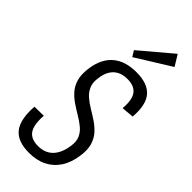

<svg xmlns="http://www.w3.org/2000/svg" viewBox="-297 -978 1030 1030"><g transform="rotate(45 218.0 -463.0)"><path d="M179 7Q92 7 55 -40Q18 -87 25 -189L95 -190Q90 -118 112 -85.5Q134 -53 188 -53Q240 -53 271.5 -85Q303 -117 312 -178Q318 -216 306.5 -241.5Q295 -267 272.5 -285.5Q250 -304 223 -320Q196 -336 169 -354Q142 -372 120.5 -396Q99 -420 89 -454.5Q79 -489 86 -540Q98 -623 147.5 -665Q197 -707 281 -707Q368 -707 405.5 -662.5Q443 -618 435 -524L365 -518Q371 -585 348.5 -616Q326 -647 273 -647Q224 -647 195 -620Q166 -593 159 -540Q153 -501 164.5 -475Q176 -449 198 -430Q220 -411 247 -395Q274 -379 301 -361Q328 -343 349.5 -319.5Q371 -296 381.5 -262Q392 -228 385 -179Q377 -119 350 -77.5Q323 -36 280 -14.5Q237 7 179 7ZM406 -871 208 -748 188 -781 368 -933Z"/></g></svg>

Font: Pathway Extreme Condensed Light
Style: Italic
Weight: 300
Width: 3
Italic angle: -8°
Version: Version 1.001;gftools[0.9.26]